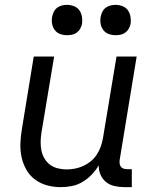

<svg xmlns="http://www.w3.org/2000/svg" viewBox="-20 -763 640 791"><path d="M230 8Q201 8 173.5 0.5Q146 -7 124 -23.5Q102 -40 88.5 -64Q75 -88 69 -115Q63 -142 64 -171.5Q65 -201 70 -230L119 -530H203L151 -218Q148 -199 147.5 -180Q147 -161 150.5 -143.5Q154 -126 163 -110.5Q172 -95 186 -84.5Q200 -74 218 -69.5Q236 -65 255 -65Q272 -65 289.5 -68.5Q307 -72 323.5 -79.5Q340 -87 354.5 -99Q369 -111 379 -126.5Q389 -142 395 -159Q401 -176 404 -193L460 -530H543L473 -104Q472 -96 473 -88.5Q474 -81 478.5 -75.5Q483 -70 490 -68Q497 -66 505 -66H523V8H493Q472 8 452 3.5Q432 -1 417 -13Q402 -25 394 -43.5Q386 -62 387 -82Q375 -62 358 -44Q341 -26 320 -13.5Q299 -1 276 3.5Q253 8 230 8ZM456 -618Q441 -618 427.5 -623Q414 -628 405.5 -639.5Q397 -651 394.5 -665.5Q392 -680 395 -695Q397 -705 402 -715Q407 -725 416 -731.5Q425 -738 435.5 -740.5Q446 -743 456 -743Q471 -743 485 -737.5Q499 -732 507 -720.5Q515 -709 517.5 -694.5Q520 -680 518 -665Q516 -655 510.5 -645Q505 -635 496 -628.5Q487 -622 476.5 -620Q466 -618 456 -618ZM256 -618Q241 -618 227.5 -623Q214 -628 205.5 -639.5Q197 -651 194.5 -665.5Q192 -680 195 -695Q197 -705 202 -715Q207 -725 216 -731.5Q225 -738 235.5 -740.5Q246 -743 256 -743Q271 -743 285 -737.5Q299 -732 307 -720.5Q315 -709 317.5 -694.5Q320 -680 318 -665Q316 -655 310.5 -645Q305 -635 296 -628.5Q287 -622 276.5 -620Q266 -618 256 -618Z"/></svg>

Font: Iosevka Curly Extended
Style: Italic
Weight: 400
Width: 7
Italic angle: -9°
Monospace: yes
Designer: Belleve Invis
Foundry: Belleve Invis
Version: Version 11.1.0; ttfautohint (v1.8.3)